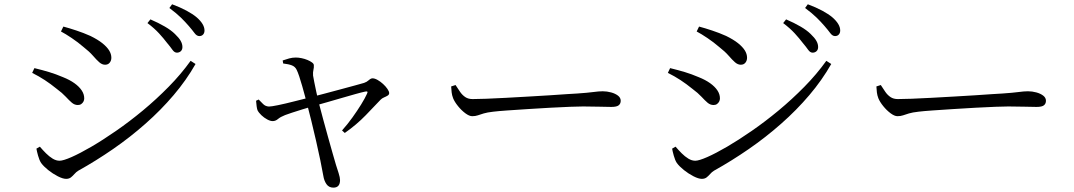

<svg xmlns="http://www.w3.org/2000/svg" viewBox="-20 -819 5000 894"><path d="M757.6 -619.5Q742.2 -639.9 720.6 -663.5Q699 -687.1 666.6 -711.5L680.3 -728.8Q718 -712.6 747.3 -695.5Q776.6 -678.5 794.5 -660.8Q813.5 -642.8 821.4 -628.5Q829.4 -614.3 829.4 -600Q829.4 -587.8 822.1 -580.8Q814.7 -573.8 803.6 -573.8Q792.2 -573.8 782.7 -587.4Q773.3 -600.9 757.6 -619.5ZM859.3 -697.7Q842.6 -717.1 822.5 -736.8Q802.4 -756.6 768.7 -781.8L781.4 -799.1Q819.7 -784.8 848.5 -769.3Q877.3 -753.8 895.6 -738.4Q932.2 -706.7 932.2 -677Q932.2 -665.3 925.6 -658.1Q919.1 -651 908.2 -651Q896.1 -651 885.9 -664.8Q875.7 -678.7 859.3 -697.7ZM263.9 -672.4 275 -695.3Q302.8 -687.9 335.8 -676.9Q368.9 -666 401.1 -651.6Q435.3 -634.8 456.5 -617.9Q477.6 -601 488.1 -584.3Q498.5 -567.6 498.5 -550Q498.5 -537 490.9 -527.3Q483.3 -517.6 469.3 -517.6Q455.3 -517.6 442.2 -529.1Q429.2 -540.6 412.5 -559.9Q395.7 -579.2 368.7 -600.2Q343.3 -622.1 314.2 -641.7Q285.2 -661.2 263.9 -672.4ZM867.6 -535.8 890.5 -521Q847.6 -445.6 788.4 -376Q729.3 -306.4 657.6 -243.2Q586 -179.9 506.5 -125Q427 -70.1 344.4 -24.1Q334.9 -18.4 326.9 -9.1Q318.9 0.1 310.2 7Q301.4 13.8 287.9 13.8Q272.6 13.8 249.1 1.8Q225.7 -10.2 204.4 -27.2Q183.2 -44.2 171.7 -59.9Q163.2 -72.6 157.2 -94.4Q151.2 -116.1 149.6 -126.9L165.6 -136.1Q179.3 -120 194.2 -105.1Q209.1 -90.2 225.1 -80.4Q241.2 -70.6 257.4 -70.6Q274.3 -70.6 313.3 -87.7Q352.4 -104.9 405.6 -135.9Q458.9 -167 520.5 -209.7Q582.2 -252.3 645.1 -304.4Q707.9 -356.5 765.3 -414.9Q822.7 -473.2 867.6 -535.8ZM129.8 -479.7 140.2 -501.8Q178.2 -492.6 209 -483.3Q239.9 -474 273.4 -459.7Q304.5 -447.3 326.5 -431.6Q348.5 -415.9 360.3 -398.2Q372.2 -380.5 372.2 -360.9Q372.2 -353.2 368.7 -346.3Q365.1 -339.4 358.6 -334.7Q352.1 -330 342.5 -330Q327.2 -330 314.5 -340.8Q301.8 -351.7 286.1 -368.7Q270.4 -385.8 244.2 -405.2Q215.9 -428.2 188.7 -446Q161.5 -463.8 129.8 -479.7Z M1298.6 -523.4 1296.2 -537.5Q1311.5 -543 1326.5 -547Q1341.6 -551.1 1357.4 -551.1Q1369.8 -551.1 1384.4 -548.1Q1398.9 -545.1 1411.6 -539.8Q1424.4 -534.5 1432.8 -528.2Q1441.3 -522 1441.3 -515.5Q1442.1 -504.3 1439.4 -493.8Q1436.7 -483.4 1437.7 -467.2Q1439.5 -457.4 1443.3 -436.9Q1447.2 -416.3 1452.6 -392.1Q1457.9 -367.8 1462.7 -346.7Q1472.7 -308 1484.3 -265.1Q1495.9 -222.1 1507.5 -180.7Q1519 -139.4 1528.7 -105.5Q1538.4 -71.7 1544.4 -51.2Q1550.2 -33.7 1556.7 -12.9Q1563.3 7.9 1563.3 19.4Q1563.3 54.7 1532.4 54.7Q1511.5 54.7 1500.3 38.7Q1489 22.7 1485.4 -0.7Q1480.4 -30.2 1471.4 -73.2Q1462.4 -116.2 1451.5 -164.1Q1440.7 -211.9 1429.7 -256.2Q1418.7 -300.5 1410.1 -333.3Q1406.3 -348.2 1400.2 -370.9Q1394.1 -393.7 1387.2 -418Q1380.3 -442.4 1373.4 -463.1Q1366.5 -483.7 1361.3 -493.9Q1354.3 -508.7 1339.1 -514.6Q1324 -520.5 1298.6 -523.4ZM1184.4 -355.6Q1194.3 -345.6 1205 -334.7Q1215.7 -323.7 1232.4 -322.9Q1243.5 -322.9 1276 -329.6Q1308.4 -336.3 1350.8 -347.2Q1393.2 -358.1 1432.4 -367.7Q1456.8 -373.7 1492.4 -383.4Q1528.1 -393.1 1565.3 -402.9Q1602.6 -412.7 1632.3 -421Q1662.1 -429.2 1675.2 -433Q1687.9 -437.2 1697.3 -445.8Q1706.8 -454.3 1714.6 -454.3Q1724.9 -454.3 1738.2 -446.7Q1751.5 -439.2 1763.7 -428Q1775.9 -416.8 1784 -405Q1792.1 -393.2 1792.1 -385.5Q1792.1 -378.2 1784.9 -373.8Q1777.8 -369.4 1768.1 -365.4Q1758.5 -361.4 1752 -354.6Q1726.6 -327.4 1683.3 -282.8Q1640.1 -238.2 1585.4 -199.9L1572.6 -211.5Q1598.5 -240.5 1621.1 -272.1Q1643.7 -303.7 1661.6 -332.6Q1679.4 -361.5 1688.5 -381.6Q1692.9 -390.2 1690.3 -392.3Q1687.7 -394.4 1679.7 -392.4Q1664.9 -389.4 1635.9 -381.3Q1606.9 -373.3 1571.2 -362.8Q1535.5 -352.3 1500.7 -342.4Q1465.8 -332.5 1439.4 -325.1Q1416.2 -318.3 1388.9 -310Q1361.6 -301.7 1339.2 -294.2Q1316.9 -286.7 1307.3 -283.1Q1285.7 -274.6 1274.4 -264.9Q1263 -255.1 1249.7 -255.1Q1238.6 -255.1 1224.2 -262.9Q1209.7 -270.6 1197.2 -282.5Q1184.6 -294.4 1178.9 -306Q1176.4 -313.3 1174.9 -324.7Q1173.3 -336.2 1172.3 -349.9Z M2101.2 -423.1Q2111.9 -406.1 2122.4 -391.1Q2132.8 -376.1 2146.6 -366.9Q2160.3 -357.7 2180.6 -357.7Q2203.3 -357.7 2244.2 -359.2Q2285.1 -360.7 2335.8 -363.5Q2386.6 -366.3 2439.4 -369.3Q2492.2 -372.3 2539.7 -375.3Q2587.3 -378.3 2621 -380.8Q2654.6 -383.3 2666.1 -383.5Q2716.1 -386.9 2742 -390.4Q2767.8 -394 2786.6 -394Q2806 -394 2825.5 -388.7Q2844.9 -383.4 2857.5 -373.7Q2870.2 -363.9 2870.2 -349.8Q2870.2 -336.4 2860.9 -328.8Q2851.7 -321.1 2826.2 -321.1Q2799.9 -321.1 2770.6 -322.2Q2741.2 -323.3 2695.3 -323.3Q2676.6 -323.3 2635.6 -321.8Q2594.5 -320.3 2542.4 -317.4Q2490.2 -314.5 2437.9 -311.1Q2385.5 -307.7 2342.1 -304.7Q2298.7 -301.7 2276.5 -298.9Q2248.3 -295.7 2232.2 -290.8Q2216 -285.8 2204.6 -281.9Q2193.3 -278 2178.6 -278Q2165.1 -278 2146.6 -291.7Q2128.2 -305.5 2112.6 -324.9Q2097 -344.2 2090 -361.1Q2084.5 -375.4 2083 -388.7Q2081.4 -402.1 2080.7 -416.5Z M3717.6 -619.5Q3702.2 -639.9 3680.6 -663.5Q3659 -687.1 3626.6 -711.5L3640.3 -728.8Q3678 -712.6 3707.3 -695.5Q3736.6 -678.5 3754.5 -660.8Q3773.5 -642.8 3781.4 -628.5Q3789.4 -614.3 3789.4 -600Q3789.4 -587.8 3782.1 -580.8Q3774.7 -573.8 3763.6 -573.8Q3752.2 -573.8 3742.7 -587.4Q3733.3 -600.9 3717.6 -619.5ZM3819.3 -697.7Q3802.6 -717.1 3782.5 -736.8Q3762.4 -756.6 3728.7 -781.8L3741.4 -799.1Q3779.7 -784.8 3808.5 -769.3Q3837.3 -753.8 3855.6 -738.4Q3892.2 -706.7 3892.2 -677Q3892.2 -665.3 3885.6 -658.1Q3879.1 -651 3868.2 -651Q3856.1 -651 3845.9 -664.8Q3835.7 -678.7 3819.3 -697.7ZM3223.9 -672.4 3235 -695.3Q3262.8 -687.9 3295.8 -676.9Q3328.9 -666 3361.1 -651.6Q3395.3 -634.8 3416.5 -617.9Q3437.6 -601 3448.1 -584.3Q3458.5 -567.6 3458.5 -550Q3458.5 -537 3450.9 -527.3Q3443.3 -517.6 3429.3 -517.6Q3415.3 -517.6 3402.2 -529.1Q3389.2 -540.6 3372.5 -559.9Q3355.7 -579.2 3328.7 -600.2Q3303.3 -622.1 3274.2 -641.7Q3245.2 -661.2 3223.9 -672.4ZM3827.6 -535.8 3850.5 -521Q3807.6 -445.6 3748.4 -376Q3689.3 -306.4 3617.6 -243.2Q3546 -179.9 3466.5 -125Q3387 -70.1 3304.4 -24.1Q3294.9 -18.4 3286.9 -9.1Q3278.9 0.1 3270.2 7Q3261.4 13.8 3247.9 13.8Q3232.6 13.8 3209.1 1.8Q3185.7 -10.2 3164.4 -27.2Q3143.2 -44.2 3131.7 -59.9Q3123.2 -72.6 3117.2 -94.4Q3111.2 -116.1 3109.6 -126.9L3125.6 -136.1Q3139.3 -120 3154.2 -105.1Q3169.1 -90.2 3185.1 -80.4Q3201.2 -70.6 3217.4 -70.6Q3234.3 -70.6 3273.3 -87.7Q3312.4 -104.9 3365.6 -135.9Q3418.9 -167 3480.5 -209.7Q3542.2 -252.3 3605.1 -304.4Q3667.9 -356.5 3725.3 -414.9Q3782.7 -473.2 3827.6 -535.8ZM3089.8 -479.7 3100.2 -501.8Q3138.2 -492.6 3169 -483.3Q3199.9 -474 3233.4 -459.7Q3264.5 -447.3 3286.5 -431.6Q3308.5 -415.9 3320.3 -398.2Q3332.2 -380.5 3332.2 -360.9Q3332.2 -353.2 3328.7 -346.3Q3325.1 -339.4 3318.6 -334.7Q3312.1 -330 3302.5 -330Q3287.2 -330 3274.5 -340.8Q3261.8 -351.7 3246.1 -368.7Q3230.4 -385.8 3204.2 -405.2Q3175.9 -428.2 3148.7 -446Q3121.5 -463.8 3089.8 -479.7Z M4081.2 -423.1Q4091.9 -406.1 4102.4 -391.1Q4112.8 -376.1 4126.6 -366.9Q4140.3 -357.7 4160.6 -357.7Q4183.3 -357.7 4224.2 -359.2Q4265.1 -360.7 4315.8 -363.5Q4366.6 -366.3 4419.4 -369.3Q4472.2 -372.3 4519.7 -375.3Q4567.3 -378.3 4601 -380.8Q4634.6 -383.3 4646.1 -383.5Q4696.1 -386.9 4722 -390.4Q4747.8 -394 4766.6 -394Q4786 -394 4805.5 -388.7Q4824.9 -383.4 4837.5 -373.7Q4850.2 -363.9 4850.2 -349.8Q4850.2 -336.4 4840.9 -328.8Q4831.7 -321.1 4806.2 -321.1Q4779.9 -321.1 4750.6 -322.2Q4721.2 -323.3 4675.3 -323.3Q4656.6 -323.3 4615.6 -321.8Q4574.5 -320.3 4522.4 -317.4Q4470.2 -314.5 4417.9 -311.1Q4365.5 -307.7 4322.1 -304.7Q4278.7 -301.7 4256.5 -298.9Q4228.3 -295.7 4212.2 -290.8Q4196 -285.8 4184.6 -281.9Q4173.3 -278 4158.6 -278Q4145.1 -278 4126.6 -291.7Q4108.2 -305.5 4092.6 -324.9Q4077 -344.2 4070 -361.1Q4064.5 -375.4 4063 -388.7Q4061.4 -402.1 4060.7 -416.5Z"/></svg>

Font: Noto Serif TC
Style: Regular
Weight: 200
Designer: Ryoko NISHIZUKA 西塚涼子 (kana & ideographs); Frank Grießhammer (Latin, Greek & Cyrillic); Wenlong ZHANG 张文龙 (bopomofo); San
Foundry: Adobe
Version: Version 2.001;hotconv 1.1.0;makeotfexe 2.6.0